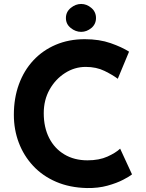

<svg xmlns="http://www.w3.org/2000/svg" viewBox="-20 -942 737 970"><path d="M647 -61Q635 -51 602.5 -34Q570 -17 523 -4Q476 9 419 8Q332 6 263.5 -23.5Q195 -53 147.5 -104Q100 -155 75 -221Q50 -287 50 -362Q50 -446 75.5 -516Q101 -586 148.5 -637Q196 -688 262 -716Q328 -744 408 -744Q482 -744 539 -724Q596 -704 632 -681L575 -544Q550 -563 508.5 -583.5Q467 -604 413 -604Q357 -604 308.5 -573Q260 -542 230.5 -489.5Q201 -437 201 -370Q201 -299 228 -245.5Q255 -192 305 -162Q355 -132 422 -132Q481 -132 523 -151Q565 -170 587 -191ZM313 -851Q313 -882 337.5 -902Q362 -922 390 -922Q418 -922 441.5 -902Q465 -882 465 -851Q465 -820 441.5 -800.5Q418 -781 390 -781Q362 -781 337.5 -800.5Q313 -820 313 -851Z"/></svg>

Font: Reem Kufi Fun
Style: Bold
Weight: 700
Designer: Khaled Hosny
Version: Version 1.005